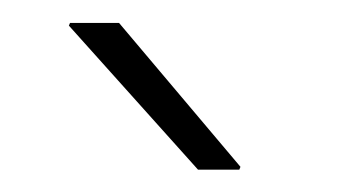

<svg xmlns="http://www.w3.org/2000/svg" viewBox="-20 -741 307 170"><path d="M192.9 -593.3 191.9 -590.8H155.3L41 -718.3L42 -720.7H85.4Z"/></svg>

Font: TypoPRO Roboto Slab
Style: Thin
Weight: 250
Designer: Google
Version: Version 1.100263; 2013; ttfautohint (v0.94.20-1c74) -l 8 -r 